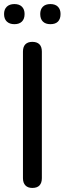

<svg xmlns="http://www.w3.org/2000/svg" viewBox="-28 -918 318 945"><path d="M131 7Q109 7 97 -5.5Q85 -18 85 -41V-664Q85 -688 97 -700Q109 -712 131 -712Q154 -712 166 -700Q178 -688 178 -664V-41Q178 -18 166.5 -5.5Q155 7 131 7ZM220 -799Q196 -799 183 -812Q170 -825 170 -849Q170 -872 183 -885Q196 -898 220 -898Q244 -898 257 -885Q270 -872 270 -849Q270 -825 257.5 -812Q245 -799 220 -799ZM43 -799Q19 -799 5.5 -812Q-8 -825 -8 -849Q-8 -872 5.5 -885Q19 -898 43 -898Q67 -898 80 -885Q93 -872 93 -849Q93 -825 80 -812Q67 -799 43 -799Z"/></svg>

Font: Nunito ExtraLight Medium
Style: Regular
Weight: 500
Version: Version 3.602